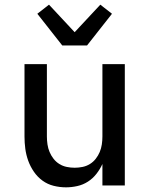

<svg xmlns="http://www.w3.org/2000/svg" viewBox="-20 -795 640 823"><path d="M263 8Q236 8 210 1.5Q184 -5 162.5 -20.5Q141 -36 125.5 -58.5Q110 -81 101 -106Q92 -131 88.5 -157Q85 -183 85 -210V-520H181V-210Q181 -193 183.5 -176Q186 -159 192.5 -143.5Q199 -128 209.5 -114.5Q220 -101 234.5 -92Q249 -83 266 -79.5Q283 -76 300 -76Q317 -76 334 -79.5Q351 -83 365.5 -92Q380 -101 390.5 -114.5Q401 -128 407.5 -143.5Q414 -159 416.5 -176Q419 -193 419 -210V-520H515V0H419V-92Q409 -70 393.5 -50Q378 -30 357 -16.5Q336 -3 311.5 2.5Q287 8 263 8ZM247 -600 140 -736 190 -775 300 -657 410 -775 460 -736 353 -600Z"/></svg>

Font: Iosevka Aile Medium
Style: Regular
Weight: 500
Designer: Belleve Invis
Foundry: Belleve Invis
Version: Version 27.3.5; ttfautohint (v1.8.4)